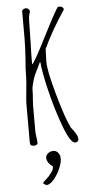

<svg xmlns="http://www.w3.org/2000/svg" viewBox="-59 -696 449 946"><g transform="rotate(-5 165.0 -223.5)"><path d="M234 -72Q203 -155 180 -252Q157 -349 155 -388L152 -392L137 -360Q126 -339 120.5 -325.5Q115 -312 110 -292Q104 -273 104 -253Q104 -233 102 -217L100 -181V-53Q100 -44 103 -24Q106 -6 106 4Q106 9 101 12.5Q96 16 90 16Q77 16 72.5 12Q68 8 68 -5V-193Q68 -209 73 -256Q78 -303 78 -319Q78 -361 83 -416Q87 -472 87 -512V-651Q93 -662 106 -662Q114 -662 119.5 -656.5Q125 -651 125 -643Q117 -625 117 -595L115 -490Q113 -442 113 -384Q123 -387 191 -522Q259 -656 266 -656Q292 -656 292 -639Q228 -544 186 -454L185 -422Q184 -408 184 -390Q184 -346 218 -225Q252 -104 276 -57Q287 -42 289 -40Q299 -26 303.5 -16.5Q308 -7 308 3Q308 10 303 14Q298 18 291 18Q267 18 234 -72ZM117 207 119 198Q125 194 147 172Q165 151 168 142Q171 135 171 125Q158 117 150 105Q142 93 142 81Q142 68 153.5 59Q165 50 180 50Q202 50 213 79L211 82Q213 84 213 94Q213 111 200.5 140Q188 169 169 191Q151 213 133 215Z"/></g></svg>

Font: Amatic SC
Style: Regular
Weight: 400
Designer: Multiple Designers
Foundry: Vernon Adams
Version: Version 2.505